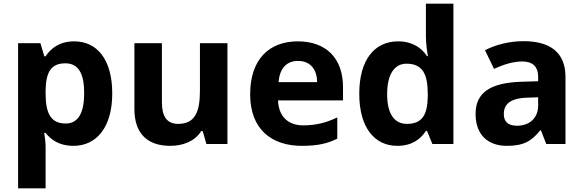

<svg xmlns="http://www.w3.org/2000/svg" viewBox="-20 -780 3158 1040"><path d="M382 -556C303 -556 256 -519 227 -475H220L199 -546H78V240H227V20C227 -6 224 -34 219 -60H227C256 -24 299 10 378 10C501 10 588 -88 588 -274C588 -459 505 -556 382 -556ZM334 -437C404 -437 436 -383 436 -276C436 -169 404 -111 336 -111C253 -111 227 -169 227 -275V-291C229 -389 256 -437 334 -437Z M1212 -546H1063V-289C1063 -173 1036 -109 945 -109C884 -109 857 -149 857 -227V-546H708V-190C708 -50 785 10 902 10C970 10 1035 -14 1070 -70H1078L1098 0H1212Z M1593 -556C1439 -556 1335 -460 1335 -269C1335 -80 1451 10 1615 10C1699 10 1753 -2 1807 -29V-144C1746 -115 1692 -101 1622 -101C1538 -101 1489 -152 1486 -236H1838V-308C1838 -467 1744 -556 1593 -556ZM1594 -450C1664 -450 1697 -401 1698 -335H1489C1495 -414 1536 -450 1594 -450Z M2132 10C2211 10 2258 -26 2287 -71H2293L2322 0H2436V-760H2287V-585C2287 -542 2294 -497 2298 -476H2293C2263 -521 2214 -556 2136 -556C2011 -556 1926 -459 1926 -272C1926 -87 2010 10 2132 10ZM2184 -109C2116 -109 2077 -163 2077 -270C2077 -377 2116 -435 2182 -435C2270 -435 2297 -377 2297 -271V-255C2295 -157 2266 -109 2184 -109Z M2816 -557C2739 -557 2665 -538 2607 -508L2656 -407C2707 -430 2757 -447 2810 -447C2863 -447 2895 -421 2895 -364V-340L2800 -337C2637 -331 2556 -279 2556 -163C2556 -45 2628 10 2725 10C2816 10 2859 -15 2906 -74H2910L2939 0H3043V-364C3043 -494 2962 -557 2816 -557ZM2837 -251 2895 -253V-208C2895 -138 2845 -99 2781 -99C2738 -99 2709 -116 2709 -162C2709 -214 2741 -248 2837 -251Z"/></svg>

Font: Noto Sans Gunjala Gondi
Style: Bold
Weight: 700
Designer: Ek Type
Foundry: Ek Type
Version: Version 1.004